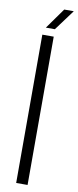

<svg xmlns="http://www.w3.org/2000/svg" viewBox="-104 -986 416 1020"><g transform="rotate(10 103.5 -476.0)"><path d="M64 0V-800H125.5V0ZM76 -840 155.5 -951.5H207L124.5 -840Z"/></g></svg>

Font: Big Shoulders Text Thin Light
Style: Regular
Weight: 300
Version: Version 2.002